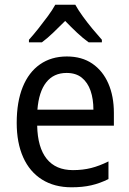

<svg xmlns="http://www.w3.org/2000/svg" viewBox="-20 -786 550 816"><path d="M264 -546Q328 -546 372.5 -515.5Q417 -485 440.5 -431Q464 -377 464 -306V-252H138Q140 -159 178.5 -111Q217 -63 290 -63Q332 -63 367.5 -72Q403 -81 441 -100V-25Q405 -7 368 1.5Q331 10 284 10Q211 10 158.5 -23Q106 -56 78.5 -117.5Q51 -179 51 -264Q51 -353 76.5 -416Q102 -479 150 -512.5Q198 -546 264 -546ZM263 -476Q208 -476 176.5 -436Q145 -396 139 -320H377Q377 -365 365 -400Q353 -435 328 -455.5Q303 -476 263 -476ZM300 -766Q312 -744 331.5 -717Q351 -690 373 -663.5Q395 -637 413 -617V-606H357Q333 -623 307.5 -647Q282 -671 257 -697Q231 -671 206 -647Q181 -623 158 -606H103V-617Q122 -638 143 -664.5Q164 -691 183.5 -717.5Q203 -744 215 -766Z"/></svg>

Font: Noto Sans Hebrew SemiCondensed
Style: Regular
Weight: 400
Width: 4
Designer: Monotype Design Team
Foundry: Monotype Imaging Inc.
Version: Version 2.003